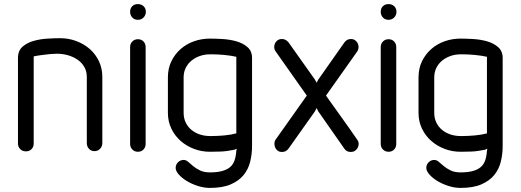

<svg xmlns="http://www.w3.org/2000/svg" viewBox="-20 -743 2549 940"><path d="M145 -40Q145 -24 134.5 -13Q124 -2 107 -2Q90 -2 79 -13Q68 -24 68 -40V-459Q68 -495 90.5 -514.5Q113 -534 145.5 -543Q178 -552 213.5 -554Q249 -556 275 -556Q316 -556 353.5 -542Q391 -528 419.5 -503Q448 -478 464.5 -443Q481 -408 481 -366V-43Q481 -26 470 -14.5Q459 -3 442 -3Q426 -3 415.5 -14.5Q405 -26 405 -43V-366Q405 -395 392 -416.5Q379 -438 358 -452Q337 -466 311 -473Q285 -480 258 -480Q244 -480 228 -478.5Q212 -477 196 -475Q180 -473 166.5 -471Q153 -469 145 -467Z M655 -646Q638 -646 627.5 -657.5Q617 -669 617 -685Q617 -702 627.5 -712.5Q638 -723 655 -723Q672 -723 683 -712.5Q694 -702 694 -685Q694 -669 683 -657.5Q672 -646 655 -646ZM617 -513Q617 -529 628 -540Q639 -551 655 -551Q672 -551 682.5 -540Q693 -529 693 -513V-38Q693 -22 682.5 -11Q672 0 655 0Q639 0 628 -11Q617 -22 617 -38Z M1137 -465Q1110 -471 1078 -474Q1046 -477 1020 -477H1008Q982 -477 959 -469Q936 -461 918 -446.5Q900 -432 889.5 -411Q879 -390 879 -364V-191Q879 -164 889.5 -142.5Q900 -121 918 -106.5Q936 -92 959 -84.5Q982 -77 1008 -77H1018Q1045 -77 1078 -80Q1111 -83 1137 -90ZM1214 -28Q1214 11 1205 48Q1196 85 1173 113.5Q1150 142 1110 159.5Q1070 177 1008 177Q979 177 949 167.5Q919 158 895 143.5Q871 129 855.5 111.5Q840 94 840 79Q840 63 851.5 51.5Q863 40 879 40Q891 40 901.5 49.5Q912 59 926 70.5Q940 82 959.5 91.5Q979 101 1008 101Q1043 101 1067 94.5Q1091 88 1106 75.5Q1121 63 1128 43Q1135 23 1137 -4L1139 -15Q1137 -14 1133.5 -12.5Q1130 -11 1128 -10Q1089 -2 1059.5 -1Q1030 0 1008 0Q967 0 930 -14Q893 -28 864.5 -53Q836 -78 819 -113Q802 -148 802 -191V-364Q802 -408 819 -443Q836 -478 864.5 -503Q893 -528 930 -541Q967 -554 1008 -554Q1033 -554 1068.5 -552Q1104 -550 1136.5 -541Q1169 -532 1191.5 -512.5Q1214 -493 1214 -459Z M1329 -492Q1323 -500 1322.5 -510.5Q1322 -521 1326 -530Q1330 -539 1338.5 -545.5Q1347 -552 1361 -552Q1379 -552 1393 -535L1522 -353L1530 -338L1538 -353L1666 -535Q1678 -552 1698 -552Q1710 -552 1718.5 -546Q1727 -540 1731.5 -530.5Q1736 -521 1735.5 -510.5Q1735 -500 1729 -491L1576 -275Q1614 -221 1653 -167Q1692 -113 1729 -59Q1736 -49 1736 -38.5Q1736 -28 1731 -19Q1726 -10 1717.5 -4.5Q1709 1 1698 1Q1676 1 1666 -15L1538 -198L1530 -214L1522 -198L1393 -16Q1381 1 1361 1Q1347 1 1338.5 -6Q1330 -13 1326.5 -22.5Q1323 -32 1323.5 -42Q1324 -52 1329 -59L1482 -275Z M1882 -646Q1865 -646 1854.5 -657.5Q1844 -669 1844 -685Q1844 -702 1854.5 -712.5Q1865 -723 1882 -723Q1899 -723 1910 -712.5Q1921 -702 1921 -685Q1921 -669 1910 -657.5Q1899 -646 1882 -646ZM1844 -513Q1844 -529 1855 -540Q1866 -551 1882 -551Q1899 -551 1909.5 -540Q1920 -529 1920 -513V-38Q1920 -22 1909.5 -11Q1899 0 1882 0Q1866 0 1855 -11Q1844 -22 1844 -38Z M2364 -465Q2337 -471 2305 -474Q2273 -477 2247 -477H2235Q2209 -477 2186 -469Q2163 -461 2145 -446.5Q2127 -432 2116.5 -411Q2106 -390 2106 -364V-191Q2106 -164 2116.5 -142.5Q2127 -121 2145 -106.5Q2163 -92 2186 -84.5Q2209 -77 2235 -77H2245Q2272 -77 2305 -80Q2338 -83 2364 -90ZM2441 -28Q2441 11 2432 48Q2423 85 2400 113.5Q2377 142 2337 159.5Q2297 177 2235 177Q2206 177 2176 167.5Q2146 158 2122 143.5Q2098 129 2082.5 111.5Q2067 94 2067 79Q2067 63 2078.5 51.5Q2090 40 2106 40Q2118 40 2128.5 49.5Q2139 59 2153 70.5Q2167 82 2186.5 91.5Q2206 101 2235 101Q2270 101 2294 94.5Q2318 88 2333 75.5Q2348 63 2355 43Q2362 23 2364 -4L2366 -15Q2364 -14 2360.5 -12.5Q2357 -11 2355 -10Q2316 -2 2286.5 -1Q2257 0 2235 0Q2194 0 2157 -14Q2120 -28 2091.5 -53Q2063 -78 2046 -113Q2029 -148 2029 -191V-364Q2029 -408 2046 -443Q2063 -478 2091.5 -503Q2120 -528 2157 -541Q2194 -554 2235 -554Q2260 -554 2295.5 -552Q2331 -550 2363.5 -541Q2396 -532 2418.5 -512.5Q2441 -493 2441 -459Z"/></svg>

Font: VDS Compensated
Style: Light
Weight: 300
Designer: artmaker
Foundry: artmaker
Version: Version 1.000 2012 initial release